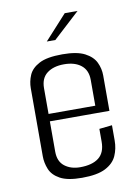

<svg xmlns="http://www.w3.org/2000/svg" viewBox="-75 -681 533 736"><g transform="rotate(-10 191.5 -312.5)"><path d="M184.8 4.2Q128.7 4.2 99.7 -11.8Q70.6 -27.8 60.6 -52.8Q50.5 -77.8 50.5 -103.1V-367.9Q50.5 -394.2 61 -418.7Q71.4 -443.2 101.6 -459.2Q131.8 -475.2 191.7 -475.2Q248.5 -475.2 278.8 -459.5Q309.2 -443.7 320.8 -419.3Q332.4 -394.8 332.4 -368.4V-254.2L282.4 -251.9V-359.6Q282.4 -397.6 257.8 -417Q233.3 -436.4 191.5 -436.4Q150.4 -436.4 125.5 -417.4Q100.5 -398.4 100.5 -359.6V-112.3Q100.5 -74.1 124.7 -55.5Q148.8 -37 184.5 -37Q231.8 -37 257.1 -56.7Q282.4 -76.4 282.4 -119.2V-169L332.4 -174.4V-114.9Q332.4 -83.3 320.4 -56.1Q308.4 -28.8 276.5 -12.3Q244.7 4.2 184.8 4.2ZM58.8 -230.4V-259.2H332.4V-230.4ZM142.1 -533.8 228.6 -628.8H278.5L175.3 -533.8Z"/></g></svg>

Font: Smooch Sans Thin
Style: Regular
Weight: 100
Designer: Robert E. Leuschke
Foundry: Robert E. Leuschke
Version: Version 1.010